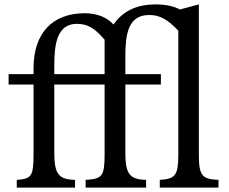

<svg xmlns="http://www.w3.org/2000/svg" viewBox="-20 -850 1037 870"><path d="M56 -35V0H320V-35C244 -37 226 -62 226 -161V-467H454V-153C454 -52 444 -39 368 -35V0H642V-35C566 -37 548 -62 548 -161V-467H709V-514H548V-592C548 -693 559 -782 656 -782C705 -782 739 -762 788 -711V-149C788 -57 775 -39 704 -35V0H970V-35C893 -38 881 -55 881 -156V-830L795 -807C770 -821 732 -830 686 -830C596 -830 536 -798 494 -739C467 -770 421 -790 365 -790C216 -790 134 -699 132 -546V-514H19V-467H132V-153C132 -52 123 -39 56 -35ZM226 -514V-552C226 -644 236 -742 328 -742C383 -742 414 -716 454 -670V-514Z"/></svg>

Font: Libre Baskerville
Style: Regular
Weight: 400
Designer: Pablo Impallari, Rodrigo Fuenzalida
Foundry: Pablo Impallari, Rodrigo Fuenzalida
Version: Version 1.051;Glyphs 3.2.3 (3260)